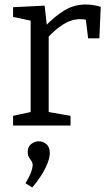

<svg xmlns="http://www.w3.org/2000/svg" viewBox="-20 -557 482 852"><path d="M38 0V-43L126 -62L116 -47V-478L127 -463L38 -482V-525L178 -532L189 -434L178 -438Q223 -485 266 -511Q309 -537 360 -537Q392 -537 427 -527L421 -387H371L359 -486L368 -468Q361 -470 353 -471Q345 -472 337 -472Q297 -472 259.5 -448Q222 -424 188 -386L196 -410V-47L184 -62L293 -43V0ZM123 275 93 256Q112 225 118.5 205.5Q125 186 125 176Q125 165 119.5 157.5Q114 150 108.5 141Q103 132 103 117Q103 94 118.5 82Q134 70 152 70Q170 70 185.5 82.5Q201 95 201 122Q201 148 182.5 187Q164 226 123 275Z"/></svg>

Font: Bitter Thin
Style: Regular
Weight: 400
Version: Version 3.021